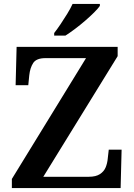

<svg xmlns="http://www.w3.org/2000/svg" viewBox="-20 -951 678 971"><path d="M40 0V-46L415 -657H210Q164 -657 148 -632.5Q132 -608 128 -570L123 -520H59L64 -714H575V-667L199 -57H429Q465 -57 485.5 -70.5Q506 -84 514.5 -105Q523 -126 525 -150L530 -194H595L590 0ZM254 -784Q269 -803 286.5 -829Q304 -855 320.5 -882Q337 -909 347 -931H485V-921Q476 -908 456 -888Q436 -868 410.5 -846Q385 -824 359 -804.5Q333 -785 311 -771H254Z"/></svg>

Font: Noto Serif Thai SemiBold
Style: Regular
Weight: 600
Designer: Monotype Design Team
Foundry: Monotype Imaging Inc.
Version: Version 2.001; ttfautohint (v1.8.4.7-5d5b)